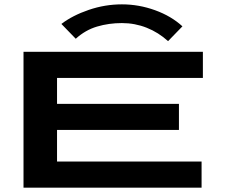

<svg xmlns="http://www.w3.org/2000/svg" viewBox="-20 -862 1040 882"><path d="M88 0V-624H912V-504H242V-385H802V-265H242V-120H906V0ZM328 -684 262 -752Q313 -791 387.5 -816.5Q462 -842 540 -842Q618 -842 692.5 -815Q767 -788 818 -741L752 -673Q708 -713 654 -734.5Q600 -756 540 -756Q480 -756 426 -740Q372 -724 328 -684Z"/></svg>

Font: Inconsolata UltraExpanded Black
Style: Regular
Weight: 900
Width: 9
Monospace: yes
Designer: Raph Levien, Cyreal, Brenton Simpson
Foundry: Raph Levien, Cyreal, Google
Version: Version 3.001; ttfautohint (v1.8.2.53-6de2)